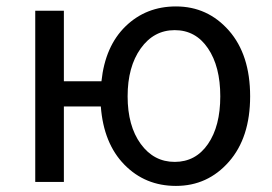

<svg xmlns="http://www.w3.org/2000/svg" viewBox="-20 -577 863 609"><path d="M426.3 -120.6Q467.8 -63.5 534.2 -63.5Q600.6 -63.5 639.6 -120.1Q678.7 -176.8 678.7 -271.5Q678.7 -366.2 639.6 -423.8Q600.6 -481.4 534.2 -481.4Q467.8 -481.4 426.3 -423.3Q384.8 -365.2 384.8 -271.5Q384.8 -177.7 426.3 -120.6ZM182.6 -319.3H301.8Q313.5 -430.7 378.4 -493.7Q443.4 -556.6 538.1 -556.6Q638.7 -556.6 706.1 -480Q773.4 -403.3 773.4 -271.5Q773.4 -140.6 706.1 -64Q638.7 12.7 538.1 12.7Q440.4 12.7 374.5 -54.7Q308.6 -122.1 299.8 -239.3H182.6V0H91.8V-543H182.6Z"/></svg>

Font: GenYoGothic TW TTF Regular
Style: Regular
Weight: 400
Version: Version 1.300